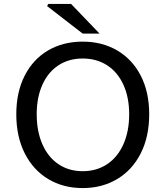

<svg xmlns="http://www.w3.org/2000/svg" viewBox="-20 -945 843 978"><path d="M63 -363Q63 -476 106 -560Q149 -644 225.5 -688.5Q302 -733 401 -733Q500 -733 577 -688Q654 -643 697 -559.5Q740 -476 740 -363Q740 -249 697 -164Q654 -79 577 -33Q500 13 401 13Q302 13 225.5 -33Q149 -79 106 -164Q63 -249 63 -363ZM638 -363Q638 -449 608.5 -513.5Q579 -578 525.5 -612.5Q472 -647 401 -647Q331 -647 278 -612.5Q225 -578 196 -513.5Q167 -449 167 -363Q167 -276 196 -210Q225 -144 278 -108.5Q331 -73 401 -73Q472 -73 525.5 -108.5Q579 -144 608.5 -210Q638 -276 638 -363ZM220 -914 226 -925H342L487 -774H401Z"/></svg>

Font: Nebula Sans Medium
Style: Regular
Weight: 500
Designer: Paul D. Hunt for Adobe (as Source Sans)
Foundry: Nebula Entertainment & Broadcasting LLC
Version: Version 1.010